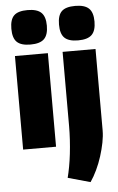

<svg xmlns="http://www.w3.org/2000/svg" viewBox="-65 -841 679 1104"><g transform="rotate(-5 274.5 -288.5)"><path d="M137 -598Q83 -598 59 -621Q35 -644 35 -698Q35 -751 58.5 -774Q82 -797 137 -797Q191 -797 215.5 -774Q240 -751 240 -698Q240 -645 216 -621.5Q192 -598 137 -598ZM42 -540H232V0H42ZM412 -598Q358 -598 334 -621Q310 -644 310 -698Q310 -751 333.5 -774Q357 -797 412 -797Q466 -797 490.5 -774Q515 -751 515 -698Q515 -645 491 -621.5Q467 -598 412 -598ZM283 184Q290 157 296.5 122Q303 87 307.5 48Q312 9 314.5 -32.5Q317 -74 317 -113V-540H507V-70Q507 -38 499.5 0Q492 38 479.5 77.5Q467 117 449.5 154Q432 191 412 220Z"/></g></svg>

Font: Encode Sans Compressed
Style: Black
Weight: 900
Designer: Pablo Impallari, Andres Torresi
Foundry: Pablo Impallari, Andres Torresi
Version: Version 1.000; ttfautohint (v1.00) -l 8 -r 50 -G 200 -x 14 -